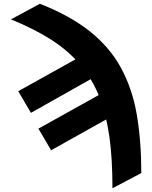

<svg xmlns="http://www.w3.org/2000/svg" viewBox="-20 -794 812 1027"><path d="M38.6 -690.4 193.4 -773.9Q356.4 -709.5 460.4 -626.5Q567.4 -541 626.5 -432.1Q688 -319.3 711.4 -182.6Q735.8 -41.5 735.8 131.8L581.5 212.9Q581.5 54.7 565.4 -61Q548.3 -182.6 511.2 -276.9Q473.1 -371.6 411.1 -445.8Q345.7 -522.5 256.3 -580.1Q164.1 -639.2 38.6 -690.4ZM467.8 -523.4 534.7 -409.7 145.5 -190.4 77.6 -306.2ZM575.7 -323.2 642.6 -208 253.4 9.8 185.5 -106Z"/></svg>

Font: My Font
Style: Regular
Weight: 500
Designer: Rasmus Andersson
Foundry: rsms
Version: Version 0.001